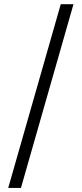

<svg xmlns="http://www.w3.org/2000/svg" viewBox="-20 -907 398 935"><path d="M82 8.3H20L275.9 -886.7H337.9Z"/></svg>

Font: Ignotum
Style: Regular
Weight: 400
Designer: GGBot
Version: 0.10